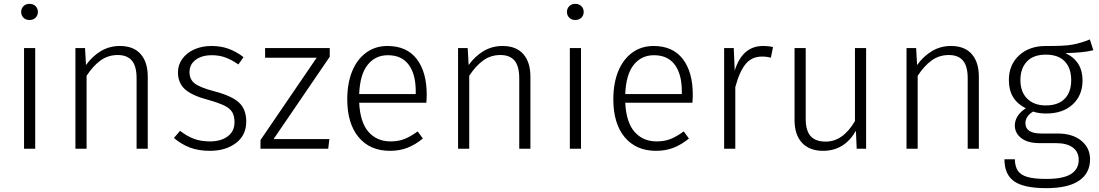

<svg xmlns="http://www.w3.org/2000/svg" viewBox="-20 -773 5714 998"><path d="M177 -711Q177 -693 165 -681Q153 -669 133 -669Q114 -669 102 -681Q90 -693 90 -711Q90 -729 102 -741Q114 -753 133 -753Q153 -753 165 -741Q177 -729 177 -711ZM163 0H105V-523H163Z M748 -374V0H690V-366Q690 -429 665.5 -458Q641 -487 592 -487Q542 -487 503 -459Q464 -431 430 -379V0H372V-523H422L427 -435Q460 -481 504.5 -507.5Q549 -534 603 -534Q674 -534 711 -492Q748 -450 748 -374Z M1246 -476 1219 -438Q1183 -463 1151 -474.5Q1119 -486 1081 -486Q1029 -486 997 -462Q965 -438 965 -398Q965 -360 992.5 -339Q1020 -318 1092 -299Q1182 -276 1221 -241Q1260 -206 1260 -141Q1260 -70 1206.5 -29.5Q1153 11 1071 11Q1011 11 966 -6.5Q921 -24 884 -56L916 -93Q952 -65 988 -51.5Q1024 -38 1071 -38Q1129 -38 1164 -64.5Q1199 -91 1199 -138Q1199 -170 1187 -190Q1175 -210 1146.5 -224Q1118 -238 1062 -254Q978 -276 941.5 -309Q905 -342 905 -397Q905 -436 928 -467.5Q951 -499 990.5 -516.5Q1030 -534 1079 -534Q1128 -534 1168 -519.5Q1208 -505 1246 -476Z M1694 -478 1402 -50H1692L1686 0H1334V-45L1626 -473H1358V-523H1694Z M2196 -239H1847Q1852 -137 1895.5 -87.5Q1939 -38 2010 -38Q2051 -38 2082.5 -50.5Q2114 -63 2151 -90L2178 -53Q2139 -21 2098 -5Q2057 11 2007 11Q1903 11 1844 -60Q1785 -131 1785 -257Q1785 -340 1810.5 -402.5Q1836 -465 1883.5 -499.5Q1931 -534 1994 -534Q2094 -534 2146 -466.5Q2198 -399 2198 -281Q2198 -259 2196 -239ZM2141 -299Q2141 -387 2104.5 -436.5Q2068 -486 1996 -486Q1931 -486 1891 -436Q1851 -386 1847 -284H2141Z M2737 -374V0H2679V-366Q2679 -429 2654.5 -458Q2630 -487 2581 -487Q2531 -487 2492 -459Q2453 -431 2419 -379V0H2361V-523H2411L2416 -435Q2449 -481 2493.5 -507.5Q2538 -534 2592 -534Q2663 -534 2700 -492Q2737 -450 2737 -374Z M3014 -711Q3014 -693 3002 -681Q2990 -669 2970 -669Q2951 -669 2939 -681Q2927 -693 2927 -711Q2927 -729 2939 -741Q2951 -753 2970 -753Q2990 -753 3002 -741Q3014 -729 3014 -711ZM3000 0H2942V-523H3000Z M3579 -239H3230Q3235 -137 3278.5 -87.5Q3322 -38 3393 -38Q3434 -38 3465.5 -50.5Q3497 -63 3534 -90L3561 -53Q3522 -21 3481 -5Q3440 11 3390 11Q3286 11 3227 -60Q3168 -131 3168 -257Q3168 -340 3193.5 -402.5Q3219 -465 3266.5 -499.5Q3314 -534 3377 -534Q3477 -534 3529 -466.5Q3581 -399 3581 -281Q3581 -259 3579 -239ZM3524 -299Q3524 -387 3487.5 -436.5Q3451 -486 3379 -486Q3314 -486 3274 -436Q3234 -386 3230 -284H3524Z M3998 -528 3987 -473Q3966 -479 3941 -479Q3888 -479 3856 -440.5Q3824 -402 3802 -320V0H3744V-523H3794L3799 -406Q3839 -534 3946 -534Q3978 -534 3998 -528Z M4482 0H4433L4429 -93Q4369 11 4258 11Q4188 11 4149 -30.5Q4110 -72 4110 -149V-523H4168V-155Q4168 -94 4193.5 -65.5Q4219 -37 4272 -37Q4362 -37 4424 -144V-523H4482Z M5068 -374V0H5010V-366Q5010 -429 4985.5 -458Q4961 -487 4912 -487Q4862 -487 4823 -459Q4784 -431 4750 -379V0H4692V-523H4742L4747 -435Q4780 -481 4824.5 -507.5Q4869 -534 4923 -534Q4994 -534 5031 -492Q5068 -450 5068 -374Z M5663 -512Q5615 -499 5518 -497Q5607 -455 5607 -355Q5607 -278 5556 -230.5Q5505 -183 5418 -183Q5379 -183 5350 -193Q5331 -182 5320.5 -166.5Q5310 -151 5310 -133Q5310 -79 5393 -79H5478Q5555 -79 5600.5 -41.5Q5646 -4 5646 55Q5646 127 5589 166Q5532 205 5419 205Q5302 205 5251.5 169.5Q5201 134 5201 55H5255Q5256 93 5271 115Q5286 137 5321 147Q5356 157 5419 157Q5507 157 5547 131.5Q5587 106 5587 58Q5587 16 5556 -6.5Q5525 -29 5469 -29H5384Q5322 -29 5288.5 -55Q5255 -81 5255 -121Q5255 -147 5270 -170Q5285 -193 5312 -210Q5267 -233 5245.5 -269Q5224 -305 5224 -357Q5224 -436 5277 -485Q5330 -534 5416 -534Q5511 -533 5554.5 -541Q5598 -549 5645 -568ZM5284 -357Q5284 -295 5319.5 -260Q5355 -225 5416 -225Q5480 -225 5514 -259.5Q5548 -294 5548 -356Q5548 -419 5514.5 -454Q5481 -489 5416 -489Q5351 -489 5317.5 -453Q5284 -417 5284 -357Z"/></svg>

Font: Fira Sans Light
Style: Regular
Weight: 300
Designer: bBox Type GmbH & Carrois Corporate GbR & Edenspiekermann AG
Foundry: bBox Type GmbH & Carrois Corporate GbR & Edenspiekermann AG
Version: Version 4.301